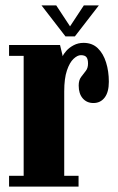

<svg xmlns="http://www.w3.org/2000/svg" viewBox="-20 -690 436 710"><path d="M13.5 0V-40H67.5V-483.5H13.5V-523.5H202L212 -482Q215 -490.5 225.5 -502.2Q236 -514 252.5 -522.8Q269 -531.5 289 -531.5Q321 -531.5 341.5 -511.8Q362 -492 372.2 -459.2Q382.5 -426.5 382.5 -387.5Q382.5 -349.5 367 -329.2Q351.5 -309 325.5 -309Q301 -309 286 -326.2Q271 -343.5 271 -373.5Q271 -393.5 279.8 -405.2Q288.5 -417 297 -427.5Q305.5 -438 305.5 -455Q305.5 -471 299.8 -478.5Q294 -486 279 -486Q266.5 -486 252 -472.5Q237.5 -459 227.5 -429.5Q217.5 -400 217.5 -352V-40H270.5V0ZM222 -555.5 133.5 -670H188L239 -592.5L290 -670H345.5L257 -555.5Z"/></svg>

Font: Imbue Thin 10pt Black
Style: Regular
Weight: 900
Version: Version 1.102